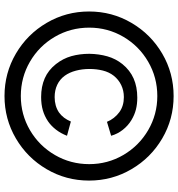

<svg xmlns="http://www.w3.org/2000/svg" viewBox="10 -768 783 844"><g transform="rotate(90 402.0 -345.5)"><path d="M401.7 26.7Q300.7 26.7 215.3 -23.3Q130 -73.3 80 -158.7Q30 -244 30 -345Q30 -446 80 -531.3Q130 -616.7 215.3 -666.7Q300.7 -716.7 401.7 -716.7Q502.7 -716.7 588 -666.7Q673.3 -616.7 723.3 -531.3Q773.3 -446 773.3 -345Q773.3 -244 723.3 -158.7Q673.3 -73.3 588 -23.3Q502.7 26.7 401.7 26.7ZM406 -134.3Q359.8 -134.3 323.8 -150.1Q287.8 -165.8 261.3 -199.3Q236.7 -230.5 226.3 -267.2Q216 -304 216 -346.3Q216.7 -388.8 227.2 -425.6Q237.7 -462.3 261.3 -491.7Q288.2 -524.8 324.7 -540.9Q361.2 -557 409 -557Q437 -557 460.8 -551Q484.5 -545 507.3 -531.3Q532.2 -516.2 550.2 -493.2Q568.3 -470.3 576.3 -442L515 -423.7Q508.7 -439.7 497.6 -453.8Q486.5 -468 472.3 -478.3Q445 -498 406.3 -498Q377.7 -498 353.5 -486.4Q329.3 -474.8 312.3 -453.3Q296.5 -433 289.6 -405.5Q282.7 -378 282.7 -347Q282.7 -315.2 290.2 -286.9Q297.7 -258.7 312.3 -238.3Q328.3 -216.3 352.4 -205Q376.5 -193.7 406.3 -193.7Q445.3 -193.7 473.7 -212.7Q487 -222.3 496.7 -235Q506.3 -247.7 513.7 -265L576.3 -248Q565.8 -220.7 549.2 -199.4Q532.7 -178.2 513 -164.7Q490.2 -149.3 464.3 -141.8Q438.5 -134.3 406 -134.3ZM401.7 -45Q482.8 -45 551.7 -85.2Q620.5 -125.5 660.8 -194.7Q701 -263.8 701 -345.7Q701 -426.8 660.8 -495.7Q620.5 -564.5 551.7 -604.8Q482.8 -645 401.7 -645Q319.8 -645 250.7 -604.8Q181.5 -564.5 141.2 -495.7Q101 -426.8 101 -345.7Q101 -263.8 141.2 -194.7Q181.5 -125.5 250.7 -85.2Q319.8 -45 401.7 -45Z"/></g></svg>

Font: Hauora
Style: Regular
Weight: 400
Designer: Wayne Shih
Foundry: WCYS
Version: Version 1.001